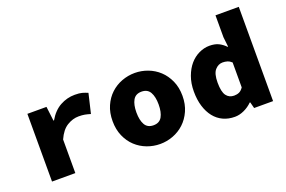

<svg xmlns="http://www.w3.org/2000/svg" viewBox="-92 -1008 1985 1332"><g transform="rotate(-20 900.0 -342.0)"><path d="M104 0V-500H245L258 -394H262Q298 -456 349 -484Q400 -512 457 -512Q492 -512 511.5 -506.5Q531 -501 552 -492L518 -348Q495 -355 476.5 -358.5Q458 -362 431 -362Q388 -362 346 -336.5Q304 -311 276 -248V0Z M900 12Q850 12 803.5 -5.5Q757 -23 721 -56.5Q685 -90 663.5 -139Q642 -188 642 -250Q642 -312 663.5 -361Q685 -410 721 -443.5Q757 -477 803.5 -494.5Q850 -512 900 -512Q949 -512 995.5 -494.5Q1042 -477 1078 -443.5Q1114 -410 1136 -361Q1158 -312 1158 -250Q1158 -188 1136 -139Q1114 -90 1078 -56.5Q1042 -23 995.5 -5.5Q949 12 900 12ZM900 -126Q944 -126 963 -159.5Q982 -193 982 -250Q982 -307 963 -340.5Q944 -374 900 -374Q856 -374 837 -340.5Q818 -307 818 -250Q818 -193 837 -159.5Q856 -126 900 -126Z M1451 12Q1403 12 1364.5 -6Q1326 -24 1299 -58Q1272 -92 1257 -140.5Q1242 -189 1242 -250Q1242 -311 1260 -360Q1278 -409 1307 -442.5Q1336 -476 1374 -494Q1412 -512 1451 -512Q1491 -512 1518 -499Q1545 -486 1568 -462H1572L1564 -534V-696H1736V0H1596L1584 -46H1580Q1554 -20 1519.5 -4Q1485 12 1451 12ZM1496 -128Q1517 -128 1533.5 -135.5Q1550 -143 1564 -164V-348Q1549 -362 1532.5 -367Q1516 -372 1498 -372Q1466 -372 1442 -345Q1418 -318 1418 -252Q1418 -184 1438.5 -156Q1459 -128 1496 -128Z"/></g></svg>

Font: Source Code Pro Black
Style: Regular
Weight: 900
Monospace: yes
Designer: Paul D. Hunt, Teo Tuominen
Foundry: Adobe Systems Incorporated
Version: Version 2.030;PS 1.000;hotconv 16.6.51;makeotf.lib2.5.65220